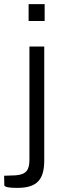

<svg xmlns="http://www.w3.org/2000/svg" viewBox="-46 -746 294 933"><path d="M169 -520H97V30C97 81 81 102 30 106L-26 108L-25 156C-23 158 -20 160 -16 162C-6 165 10 167 38 167C134 167 169 127 169 33ZM93 -726V-644H171V-726Z"/></svg>

Font: Cheyenne Sans Light
Style: Regular
Weight: 300
Designer: The Public Sans project authors (U.S. Web Design System), Libre Franklin designed by Pablo Impallari and Rodrigo Fuenzal
Foundry: The Cheyenne Sans Project Authors
Version: Version 2.007